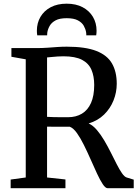

<svg xmlns="http://www.w3.org/2000/svg" viewBox="-20 -998 733 1018"><path d="M36.5 0V-46L116.5 -57V-683.5L40.5 -697V-743H171Q204 -743 231.8 -745Q259.5 -747 284.5 -748.8Q309.5 -750.5 334 -750.5Q432.5 -750.5 490.5 -728Q548.5 -705.5 573.8 -661.5Q599 -617.5 599 -554Q599 -508.5 582 -465.8Q565 -423 531.8 -390.5Q498.5 -358 450 -343.5Q473 -333 493.5 -309Q514 -285 532.5 -253.8Q551 -222.5 567.5 -189.5Q584 -156.5 598.8 -127.5Q613.5 -98.5 626.8 -79.5Q640 -60.5 651.5 -57L689 -45.5V0H551Q539 0 524.8 -21.5Q510.5 -43 494.5 -77.5Q478.5 -112 461 -151.8Q443.5 -191.5 425.2 -228.5Q407 -265.5 388.2 -292Q369.5 -318.5 350 -326Q339.5 -326 322.2 -326Q305 -326 286.5 -326Q268 -326 252.8 -326.2Q237.5 -326.5 229.5 -326.5V-57L327 -46.5V0ZM340.5 -376.5Q383 -376.5 414.2 -395.2Q445.5 -414 462.5 -452Q479.5 -490 479.5 -547.5Q479.5 -594 464.8 -628.2Q450 -662.5 414.5 -681Q379 -699.5 316.5 -699.5Q301 -699.5 285.8 -698.5Q270.5 -697.5 256.5 -696Q242.5 -694.5 229.5 -693.5V-378.5Q243.5 -377.5 265.8 -377Q288 -376.5 309 -376.5Q330 -376.5 340.5 -376.5ZM333.5 -978.5Q382.5 -978.5 418 -959.8Q453.5 -941 472.8 -908.5Q492 -876 492 -835Q492 -829 491.5 -822.8Q491 -816.5 490 -810.5H437.5Q437.5 -813.5 437.5 -818Q437.5 -822.5 436.5 -827Q433.5 -844.5 424 -861.5Q414.5 -878.5 393 -890Q371.5 -901.5 333.5 -901.5Q296 -901.5 274.8 -890Q253.5 -878.5 243.8 -861.5Q234 -844.5 231 -827Q230.5 -822.5 230.2 -818Q230 -813.5 230 -810.5H177.5Q176.5 -816.5 176 -822.8Q175.5 -829 175.5 -835Q175.5 -876 194.5 -908.5Q213.5 -941 249 -959.8Q284.5 -978.5 333.5 -978.5Z"/></svg>

Font: Merriweather 36pt Medium
Style: Regular
Weight: 500
Version: Version 2.100